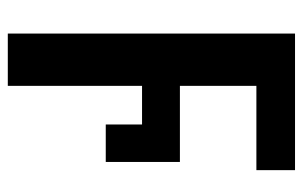

<svg xmlns="http://www.w3.org/2000/svg" viewBox="-162 -406 776 492"><g transform="rotate(90 226.0 -160.0)"><path d="M395 -43H299V-136H200V208H66V-528H416V-429H200V-233H395Z"/></g></svg>

Font: Libra Sans
Style: Bold
Weight: 700
Foundry: Context Ltd
Version: Version 1.000